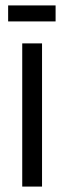

<svg xmlns="http://www.w3.org/2000/svg" viewBox="-20 -688 237 708"><path d="M62 0V-528H135V0ZM10 -609V-668H185V-609Z"/></svg>

Font: Bricolage Grotesque 24pt Condensed Light
Style: Regular
Weight: 300
Width: 3
Designer: Mathieu Triay
Foundry: Atelier Triay
Version: Version 1.001;gftools[0.9.33.dev8+g029e19f]